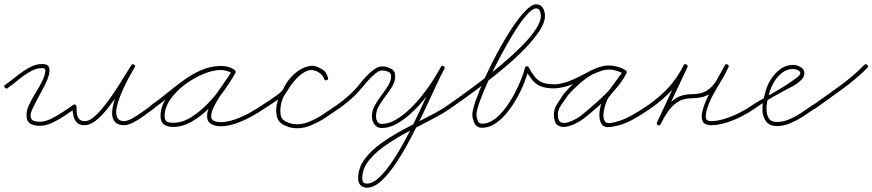

<svg xmlns="http://www.w3.org/2000/svg" viewBox="-30 -572 4048 891"><path d="M-8 -166Q-13 -173 -5 -179Q19 -196 47 -218.5Q75 -241 105 -258Q135 -275 166 -275Q191 -275 197 -260.5Q203 -246 196.5 -223Q190 -200 176 -173Q162 -146 147.5 -119.5Q133 -93 122.5 -71Q112 -49 112 -38Q112 -17 124.5 -12Q137 -7 155 -7Q179 -7 207.5 -21Q236 -35 263.5 -53.5Q291 -72 310 -85Q317 -90 323 -82Q328 -75 320 -69Q300 -55 271 -35.5Q242 -16 211.5 -2Q181 12 155 12Q129 12 111 2Q93 -8 93 -38Q93 -59 104 -83.5Q115 -108 131 -134Q147 -160 160.5 -185Q174 -210 179 -232Q182 -242 180 -249Q178 -256 166 -256Q138 -256 109.5 -239.5Q81 -223 54.5 -201Q28 -179 5 -163Q-2 -158 -8 -166Z M315 -87Q325 -87 325 -77Q325 -63 326.5 -47Q328 -31 336.5 -20.5Q345 -10 363 -10Q383 -9 407 -30Q431 -51 456.5 -83.5Q482 -116 505.5 -152Q529 -188 548 -219.5Q567 -251 579 -269Q584 -277 592 -272Q600 -267 595 -259Q591 -252 579 -231.5Q567 -211 553 -183Q539 -155 527.5 -125.5Q516 -96 511 -70Q506 -44 513.5 -27.5Q521 -11 545 -9Q545 -9 545 -9Q545 -9 545 -9Q545 -9 545 -9.5Q545 -10 545 -10Q563 -10 587.5 -24.5Q612 -39 636 -56.5Q660 -74 675 -85Q682 -90 688 -82Q693 -75 685 -69Q668 -57 643.5 -38.5Q619 -20 592.5 -5.5Q566 9 545 9Q545 9 545 9Q545 9 545 9Q545 9 545 9Q545 9 545 9Q513 8 500.5 -10Q488 -28 490.5 -56Q493 -84 504 -116Q515 -148 530 -179Q545 -210 558.5 -234Q572 -258 579 -269Q584 -277 592 -272Q600 -267 595 -259Q582 -239 562 -205.5Q542 -172 517.5 -135Q493 -98 466.5 -65Q440 -32 413.5 -11.5Q387 9 363 9Q338 9 326 -4Q314 -17 310 -37Q306 -57 306 -77Q306 -87 315 -87Z M670 -72Q665 -79 673 -85Q709 -110 746.5 -141Q784 -172 823.5 -200.5Q863 -229 906 -247.5Q949 -266 996 -266Q1012 -266 1027.5 -262Q1043 -258 1057 -249Q1064 -243 1059 -236Q1054 -228 1046 -233Q1022 -247 994 -247Q958 -247 913.5 -228.5Q869 -210 828 -179.5Q787 -149 760.5 -111Q734 -73 734 -34Q734 -14 744.5 -8Q755 -2 773 -2Q815 -2 855.5 -27Q896 -52 933 -90Q970 -128 999 -169Q1028 -210 1046 -243Q1050 -251 1059 -246Q1067 -242 1062 -233Q1052 -214 1033 -187.5Q1014 -161 995 -132.5Q976 -104 963 -77.5Q950 -51 950 -32Q950 -16 964 -10.5Q978 -5 991 -5Q1024 -5 1059.5 -17.5Q1095 -30 1128.5 -48.5Q1162 -67 1188 -85Q1195 -90 1201 -82Q1206 -75 1198 -69Q1171 -50 1135.5 -30.5Q1100 -11 1063 1.5Q1026 14 991 14Q970 14 950.5 3.5Q931 -7 931 -32Q931 -56 944 -83.5Q957 -111 976 -139Q995 -167 1014 -193.5Q1033 -220 1046 -243Q1050 -251 1059 -246Q1067 -242 1062 -233Q1043 -198 1012.5 -155Q982 -112 943.5 -73Q905 -34 861.5 -8.5Q818 17 773 17Q747 17 731 5.5Q715 -6 715 -34Q715 -77 743 -118.5Q771 -160 814.5 -193Q858 -226 906 -246Q954 -266 994 -266Q1028 -266 1056 -249Q1064 -245 1058 -236Q1053 -228 1045 -233Q1035 -241 1022 -244Q1009 -247 996 -247Q951 -247 910 -229Q869 -211 830 -182.5Q791 -154 754.5 -123.5Q718 -93 683 -69Q676 -64 670 -72Z M1188 -85Q1199 -93 1220.5 -106.5Q1242 -120 1261.5 -135Q1281 -150 1286 -162Q1297 -187 1319 -212Q1341 -237 1369 -252.5Q1397 -268 1426 -265Q1426 -265 1427 -265Q1428 -265 1428 -265Q1452 -258 1468 -248.5Q1484 -239 1492 -212Q1495 -203 1486 -200Q1477 -197 1474 -206Q1470 -217 1464 -224Q1464 -224 1464 -224Q1464 -224 1464 -223Q1464 -223 1464 -223Q1464 -223 1464 -223Q1461 -226 1457.5 -229.5Q1454 -233 1451 -235Q1451 -235 1451 -235Q1451 -235 1451 -235Q1451 -235 1450.5 -235Q1450 -235 1450 -235Q1426 -253 1401 -245Q1376 -237 1353.5 -215Q1331 -193 1314 -167.5Q1297 -142 1287 -125Q1287 -125 1287 -125Q1287 -125 1287 -125Q1287 -125 1287 -125Q1287 -125 1287 -125Q1277 -106 1273 -82Q1269 -58 1273 -36Q1277 -18 1294.5 -9Q1312 0 1328 3Q1328 3 1328 3Q1328 3 1328 3Q1328 3 1328 3Q1328 3 1328 3Q1364 9 1401 -5.5Q1438 -20 1472 -43Q1506 -66 1534 -85Q1541 -90 1547 -82Q1552 -75 1544 -69Q1514 -48 1478 -24.5Q1442 -1 1403 13.5Q1364 28 1324 21Q1324 21 1324 21Q1324 21 1324 21Q1324 21 1324 21Q1324 21 1324 21Q1302 17 1281 4.5Q1260 -8 1255 -32Q1249 -57 1254 -84.5Q1259 -112 1271 -135Q1271 -135 1271 -135Q1271 -135 1271 -135Q1271 -135 1271 -135Q1271 -135 1271 -135Q1283 -156 1303 -184Q1323 -212 1348.5 -235Q1374 -258 1403 -265Q1432 -272 1462 -251Q1462 -251 1461.5 -251Q1461 -251 1461 -251Q1461 -251 1461 -251Q1461 -251 1461 -251Q1466 -248 1470 -244.5Q1474 -241 1478 -237Q1478 -237 1478 -237Q1478 -237 1478 -237Q1478 -236 1478 -236Q1478 -236 1478 -236Q1487 -227 1492 -212Q1495 -204 1486 -201Q1476 -197 1474 -206Q1467 -229 1454.5 -235Q1442 -241 1422 -247Q1422 -247 1423 -247Q1424 -247 1424 -247Q1399 -249 1375 -234.5Q1351 -220 1332 -197.5Q1313 -175 1304 -154Q1297 -139 1277 -123Q1257 -107 1234.5 -92.5Q1212 -78 1198 -69Q1190 -64 1185 -72Q1180 -80 1188 -85Z M1534 -85Q1575 -114 1612 -151Q1624 -163 1639 -182Q1654 -201 1671.5 -219.5Q1689 -238 1707.5 -251Q1726 -264 1744 -264Q1764 -264 1784 -253.5Q1804 -243 1804 -219Q1804 -194 1790.5 -171.5Q1777 -149 1759.5 -126.5Q1742 -104 1728.5 -81Q1715 -58 1715 -32Q1715 -19 1721 -8Q1727 3 1742 3Q1773 3 1806 -16Q1839 -35 1871 -65.5Q1903 -96 1931 -131.5Q1959 -167 1980.5 -201.5Q2002 -236 2016 -261Q2020 -270 2028 -265Q2037 -261 2032 -252Q2015 -221 1991 -168.5Q1967 -116 1937.5 -54Q1908 8 1875.5 70Q1843 132 1808.5 184Q1774 236 1739.5 267.5Q1705 299 1672 299Q1653 299 1642.5 287Q1632 275 1632 256Q1632 207 1663 165.5Q1694 124 1743.5 89.5Q1793 55 1849.5 25Q1906 -5 1959.5 -32Q2013 -59 2050 -85Q2057 -90 2063 -82Q2068 -75 2060 -69Q2026 -45 1974.5 -18.5Q1923 8 1867 37.5Q1811 67 1762 100.5Q1713 134 1682 172.5Q1651 211 1651 256Q1651 280 1672 280Q1701 280 1733 248.5Q1765 217 1798 166Q1831 115 1863 53.5Q1895 -8 1923.5 -69.5Q1952 -131 1975.5 -181.5Q1999 -232 2016 -262Q2020 -270 2028 -265Q2037 -261 2032 -253Q2018 -225 1995 -189Q1972 -153 1942.5 -116Q1913 -79 1879.5 -48Q1846 -17 1811 2.5Q1776 22 1742 22Q1719 22 1707.5 5.5Q1696 -11 1696 -32Q1696 -59 1709.5 -83Q1723 -107 1740.5 -130Q1758 -153 1771.5 -175Q1785 -197 1785 -219Q1785 -234 1770.5 -239.5Q1756 -245 1744 -245Q1730 -245 1712.5 -231Q1695 -217 1677.5 -197.5Q1660 -178 1645 -160Q1630 -142 1620 -132Q1584 -97 1544 -69Q1537 -64 1531 -72Q1526 -79 1534 -85Z M2047 -72Q2042 -79 2050 -85Q2073 -101 2113.5 -130Q2154 -159 2202.5 -196Q2251 -233 2299.5 -274Q2348 -315 2389 -356Q2430 -397 2455 -434Q2480 -471 2480 -499Q2480 -509 2475.5 -521Q2471 -533 2458 -533Q2441 -533 2414 -502.5Q2387 -472 2356 -422Q2325 -372 2294 -314Q2263 -256 2237.5 -200.5Q2212 -145 2196.5 -101.5Q2181 -58 2181 -40Q2181 -28 2186.5 -13Q2192 2 2207 2Q2236 2 2263 -17.5Q2290 -37 2313.5 -68Q2337 -99 2356 -134.5Q2375 -170 2388 -202.5Q2401 -235 2406 -257Q2407 -263 2414 -264Q2420 -265 2423 -260Q2438 -233 2452 -215.5Q2466 -198 2486 -189.5Q2506 -181 2541 -181Q2551 -181 2551 -171Q2551 -162 2541 -162Q2503 -162 2479.5 -171.5Q2456 -181 2440 -201Q2424 -221 2407 -250Q2404 -256 2415 -257Q2426 -259 2424 -253Q2418 -228 2404.5 -192.5Q2391 -157 2370.5 -120Q2350 -83 2324.5 -51Q2299 -19 2269 1Q2239 21 2207 21Q2183 21 2172.5 1Q2162 -19 2162 -40Q2162 -61 2178 -106.5Q2194 -152 2220 -210Q2246 -268 2278 -327.5Q2310 -387 2343.5 -438Q2377 -489 2407 -520.5Q2437 -552 2458 -552Q2480 -552 2489.5 -534.5Q2499 -517 2499 -499Q2499 -468 2474 -429.5Q2449 -391 2408 -348.5Q2367 -306 2317.5 -264Q2268 -222 2218.5 -184Q2169 -146 2127.5 -116.5Q2086 -87 2060 -69Q2053 -64 2047 -72Z M2520 -171Q2520 -181 2529 -181Q2531 -181 2532.5 -181Q2534 -181 2536 -181Q2538 -181 2540.5 -181Q2543 -181 2545 -181Q2545 -181 2545 -180.5Q2545 -180 2545 -180Q2544 -180 2544 -180Q2544 -180 2544 -180Q2588 -184 2629.5 -203Q2671 -222 2709 -243Q2709 -243 2709.5 -243Q2710 -243 2710 -243Q2710 -244 2710 -244Q2710 -244 2710 -244Q2737 -256 2761.5 -263.5Q2786 -271 2817 -266Q2817 -266 2817 -266Q2817 -266 2817 -266Q2817 -266 2817 -266Q2817 -266 2817 -266Q2832 -264 2846 -259Q2860 -254 2873 -246Q2881 -241 2876 -233Q2871 -225 2863 -230Q2845 -241 2825 -246Q2825 -246 2825 -246Q2825 -246 2825 -246Q2825 -246 2825 -246Q2825 -246 2825 -246Q2792 -253 2762 -244Q2762 -244 2762 -244Q2762 -244 2762 -244Q2761 -244 2761 -244Q2761 -244 2761 -244Q2752 -241 2743 -237.5Q2734 -234 2725 -230Q2725 -230 2725 -230Q2725 -230 2725 -230Q2725 -230 2725 -230Q2725 -230 2725 -230Q2690 -211 2659 -183.5Q2628 -156 2602 -126Q2602 -126 2602 -126Q2602 -126 2602 -126Q2603 -126 2603 -126Q2603 -126 2603 -126Q2588 -105 2572 -81.5Q2556 -58 2559 -30Q2562 -8 2575.5 -3.5Q2589 1 2607 -4.5Q2625 -10 2642 -20Q2659 -30 2667 -36Q2699 -62 2737 -95.5Q2775 -129 2808.5 -166Q2842 -203 2861 -240Q2864 -248 2873 -243Q2882 -238 2877 -231Q2868 -217 2858 -203Q2842 -182 2826.5 -161Q2811 -140 2794 -120Q2794 -120 2794 -120Q2794 -120 2794 -120Q2794 -120 2794.5 -120Q2795 -120 2795 -120Q2788 -112 2781 -91.5Q2774 -71 2771 -49Q2768 -27 2775 -12.5Q2782 2 2803 -1Q2851 -9 2895 -33Q2939 -57 2979 -85Q2986 -90 2992 -82Q2997 -75 2989 -69Q2948 -40 2902.5 -15Q2857 10 2805 17Q2775 22 2763 5Q2751 -12 2751.5 -39Q2752 -66 2760.5 -92Q2769 -118 2779 -132Q2779 -132 2779.5 -132Q2780 -132 2780 -132Q2780 -132 2780 -132Q2780 -132 2780 -132Q2796 -152 2811.5 -173Q2827 -194 2842 -215Q2852 -228 2861 -241Q2866 -249 2874 -244Q2881 -240 2877 -232Q2858 -194 2824 -155.5Q2790 -117 2751 -82.5Q2712 -48 2679 -22Q2665 -11 2643.5 0Q2622 11 2599.5 15.5Q2577 20 2560.5 11Q2544 2 2541 -28Q2537 -60 2553.5 -86.5Q2570 -113 2587 -138Q2587 -138 2587 -138Q2587 -138 2588 -138Q2588 -138 2588 -138Q2588 -138 2588 -138Q2615 -170 2647 -198.5Q2679 -227 2717 -246Q2717 -246 2717 -246Q2717 -246 2717 -246Q2717 -246 2717 -246Q2717 -246 2717 -246Q2726 -251 2736 -255.5Q2746 -260 2757 -262Q2757 -262 2757 -262Q2757 -262 2756 -262Q2756 -262 2756 -262Q2756 -262 2756 -262Q2792 -273 2829 -264Q2829 -264 2829 -264Q2829 -264 2829 -264Q2829 -264 2829 -264Q2829 -264 2829 -264Q2852 -259 2873 -246Q2881 -241 2876 -233Q2871 -225 2863 -230Q2851 -237 2839 -241Q2827 -245 2813 -248Q2813 -248 2813 -248Q2813 -248 2813 -248Q2813 -248 2813 -248Q2813 -248 2813 -248Q2786 -252 2764 -244.5Q2742 -237 2718 -226Q2718 -226 2718 -226Q2718 -226 2718 -227Q2718 -227 2718.5 -227Q2719 -227 2719 -227Q2678 -205 2635 -185Q2592 -165 2546 -162Q2546 -162 2546 -162Q2546 -162 2545 -162Q2545 -162 2545 -162Q2545 -162 2545 -162Q2543 -162 2540.5 -162Q2538 -162 2536 -162Q2534 -162 2532.5 -162Q2531 -162 2529 -162Q2520 -162 2520 -171Z M2976 -72Q2971 -79 2979 -85Q3034 -124 3072.5 -166Q3111 -208 3143 -269Q3147 -277 3155 -273Q3164 -269 3160 -260Q3129 -194 3098 -128Q3067 -62 3036 4Q3032 13 3023 8Q3015 4 3019 -4Q3036 -38 3057 -68Q3078 -98 3107.5 -116.5Q3137 -135 3180 -135Q3226 -135 3252.5 -153Q3279 -171 3296.5 -201.5Q3314 -232 3334 -269Q3338 -277 3346 -273Q3354 -269 3351 -261Q3335 -226 3314.5 -193Q3294 -160 3276 -126Q3258 -92 3248 -55Q3244 -38 3246 -24Q3248 -10 3270 -10Q3300 -10 3335.5 -21.5Q3371 -33 3404.5 -50Q3438 -67 3462 -85Q3470 -90 3476 -83Q3481 -75 3474 -69Q3448 -51 3412.5 -32.5Q3377 -14 3339.5 -2.5Q3302 9 3270 9Q3241 9 3232 -7Q3223 -23 3228.5 -50Q3234 -77 3248 -109Q3262 -141 3279.5 -172Q3297 -203 3312 -229Q3327 -255 3333 -268Q3337 -277 3346 -272Q3355 -268 3350 -260Q3329 -220 3309.5 -187Q3290 -154 3260.5 -135Q3231 -116 3180 -116Q3141 -116 3114.5 -98.5Q3088 -81 3069.5 -54Q3051 -27 3036 4Q3032 13 3023 9Q3015 4 3019 -4Q3050 -70 3080.5 -136Q3111 -202 3142 -269Q3146 -277 3155 -273Q3164 -268 3159 -260Q3127 -197 3087 -153Q3047 -109 2989 -69Q2982 -64 2976 -72Z M3460 -72Q3455 -79 3463 -85Q3471 -91 3496 -105.5Q3521 -120 3553 -138Q3585 -156 3614.5 -175Q3644 -194 3664 -209Q3684 -224 3684 -232Q3684 -242 3671.5 -247Q3659 -252 3651 -252Q3622 -252 3598.5 -233.5Q3575 -215 3560 -188Q3545 -161 3539 -136Q3539 -136 3539 -136Q3539 -136 3539 -136Q3539 -135 3539 -135Q3539 -135 3539 -135Q3534 -118 3530.5 -101.5Q3527 -85 3527 -66Q3527 -41 3537.5 -23.5Q3548 -6 3576 -6Q3605 -6 3634.5 -19Q3664 -32 3691.5 -50.5Q3719 -69 3742 -85Q3749 -90 3755 -82Q3760 -75 3752 -69Q3728 -52 3699 -33Q3670 -14 3638.5 -0.5Q3607 13 3576 13Q3540 13 3524 -10Q3508 -33 3508 -66Q3508 -86 3511.5 -104Q3515 -122 3521 -141Q3521 -141 3521 -141Q3521 -141 3521 -140Q3521 -140 3521 -140Q3521 -140 3521 -140Q3527 -170 3545 -200Q3563 -230 3590 -250.5Q3617 -271 3651 -271Q3667 -271 3685 -261Q3703 -251 3703 -232Q3703 -222 3698 -213.5Q3693 -205 3685 -198Q3666 -180 3640 -167Q3614 -154 3591 -141Q3560 -125 3531 -107Q3502 -89 3473 -69Q3466 -64 3460 -72Z M3741 -83Q3803 -127 3865.5 -172Q3928 -217 3981 -271Q3988 -277 3995 -271Q4001 -264 3995 -257Q3941 -203 3877.5 -157.5Q3814 -112 3753 -68Q3745 -62 3739 -70Q3734 -78 3741 -83Z"/></svg>

Font: FRB American Cursive Guidelines Extralight
Style: Italic
Weight: 200
Italic angle: -25°
Version: Version 2.0;Modular Font Editor K font №1